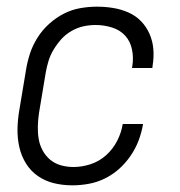

<svg xmlns="http://www.w3.org/2000/svg" viewBox="-20 -548 540 576"><path d="M197 8Q168 8 141.5 1.5Q115 -5 93.5 -20Q72 -35 58 -57.5Q44 -80 38 -106.5Q32 -133 32.5 -161Q33 -189 38 -218L58 -338Q62 -363 70 -387.5Q78 -412 92.5 -435Q107 -458 127.5 -476.5Q148 -495 171.5 -507Q195 -519 220.5 -523.5Q246 -528 271 -528Q296 -528 320 -524Q344 -520 365.5 -510.5Q387 -501 403 -484.5Q419 -468 428.5 -446.5Q438 -425 440 -401Q442 -377 438 -352L437 -344H376L377 -350Q381 -375 376 -399.5Q371 -424 355.5 -441Q340 -458 316 -465.5Q292 -473 267 -473Q248 -473 230 -469Q212 -465 194.5 -455Q177 -445 164 -430.5Q151 -416 141 -399.5Q131 -383 125.5 -365Q120 -347 117 -329L97 -209Q94 -189 93.5 -169.5Q93 -150 96 -131.5Q99 -113 108 -96.5Q117 -80 131 -68.5Q145 -57 163 -52Q181 -47 201 -47Q226 -47 252 -55.5Q278 -64 298.5 -82.5Q319 -101 331.5 -125.5Q344 -150 348 -175V-176H409V-175Q405 -151 396 -127Q387 -103 372 -81Q357 -59 337.5 -41.5Q318 -24 294.5 -12.5Q271 -1 246 3.5Q221 8 197 8Z"/></svg>

Font: Iosevka Term Curly Lt Obl
Style: Regular
Weight: 300
Italic angle: -9°
Designer: Belleve Invis
Foundry: Belleve Invis
Version: Version 32.3.0